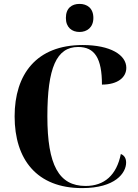

<svg xmlns="http://www.w3.org/2000/svg" viewBox="-20 -955 708 985"><path d="M388 -791C426 -791 459 -814 459 -863C459 -914 426 -935 388 -935C349 -935 318 -914 318 -863C318 -814 349 -791 388 -791ZM401 10C572 10 627 -68 627 -121C627 -144 617 -158 600 -165C578 -57 516 -1 419 -1C282 -1 223 -108 223 -358C223 -607 270 -714 381 -714C466 -714 503 -656 503 -521C584 -521 628 -558 628 -607C628 -673 547 -724 404 -724C167 -724 55 -574 55 -358C55 -137 169 10 401 10Z"/></svg>

Font: Noto Serif Display
Style: Bold
Weight: 700
Designer: Monotype Design Team
Foundry: Monotype Imaging Inc.
Version: Version 2.009